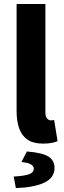

<svg xmlns="http://www.w3.org/2000/svg" viewBox="-20 -721 326 980"><path d="M200 12Q149.6 12 120.1 -8.5Q90.5 -29 77.6 -66.5Q64.7 -104 64.7 -154.2V-700.6H211.7V-148.2Q211.7 -124.8 220.6 -115.7Q229.5 -106.6 238.6 -106.6Q243.3 -106.6 246.8 -107.1Q250.3 -107.6 256.3 -108.6L273.8 -0.6Q262.1 4.9 243.7 8.4Q225.3 12 200 12ZM60.9 239.1 50 180.1Q108.6 176.8 130.5 167.4Q152.5 158 152.5 140.9Q152.5 126.8 137.6 118Q122.8 109.1 89.3 106.1L117.4 52.1Q197.8 58.6 228 78.7Q258.3 98.7 258.3 135.6Q258.3 186.7 206.4 211.2Q154.5 235.7 60.9 239.1Z"/></svg>

Font: Source Sans Variable
Style: Regular
Weight: 200
Designer: Paul D. Hunt
Foundry: Adobe Systems Incorporated
Version: Version 3.006;hotconv 1.0.111;makeotfexe 2.5.65597